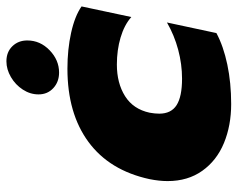

<svg xmlns="http://www.w3.org/2000/svg" viewBox="-91 -634 740 598"><g transform="rotate(-90 279.0 -335.0)"><path d="M284 -585Q284 -611 299 -634Q314 -657 338 -671Q362 -685 387 -685Q416 -685 434 -666.5Q452 -648 452 -620Q452 -580 421.5 -550.5Q391 -521 352 -521Q323 -521 303.5 -539Q284 -557 284 -585ZM14 -183Q14 -209 20 -239Q47 -364 136 -429.5Q225 -495 364 -495Q424 -495 476 -483.5Q528 -472 558 -451L525 -296Q500 -318 461 -329.5Q422 -341 377 -341Q319 -341 278.5 -315.5Q238 -290 227 -239Q224 -223 224 -209Q224 -172 250.5 -155Q277 -138 333 -138Q378 -138 423 -150Q468 -162 508 -185L475 -31Q434 -9 377 3Q320 15 254 15Q187 15 132.5 -7.5Q78 -30 46 -75Q14 -120 14 -183Z"/></g></svg>

Font: Prompt ExtraBold
Style: Italic
Weight: 800
Italic angle: -12°
Designer: Katatrad Team
Foundry: CadsonDemak
Version: Version 1.001